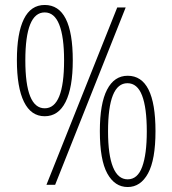

<svg xmlns="http://www.w3.org/2000/svg" viewBox="-20 -744 694 773"><path d="M160 -724Q273 -724 273 -501Q273 -391 244 -333.5Q215 -276 160 -276Q105 -276 76.5 -334Q48 -392 48 -502Q48 -610 76 -667Q104 -724 160 -724ZM486 -714 202 0H167L452 -714ZM160 -694Q82 -694 82 -501Q82 -308 160 -308Q238 -308 238 -501Q238 -596 218.5 -645Q199 -694 160 -694ZM494 -439Q606 -439 606 -216Q606 -101 576 -46Q546 9 494 9Q442 9 412 -45.5Q382 -100 382 -216Q382 -327 411 -383Q440 -439 494 -439ZM493 -409Q415 -409 415 -215Q415 -120 435 -71Q455 -22 494 -22Q534 -22 552.5 -72.5Q571 -123 571 -215Q571 -310 552 -359.5Q533 -409 493 -409Z"/></svg>

Font: Noto Sans Arabic Cond ExtLt
Style: Regular
Weight: 200
Width: 3
Designer: Monotype Design Team, Nadine Chahine, Nizar Qandah and Khaled Hosny
Foundry: Monotype Imaging Inc.
Version: Version 2.012; ttfautohint (v1.8.4.7-5d5b)